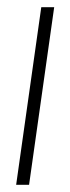

<svg xmlns="http://www.w3.org/2000/svg" viewBox="-20 -515 196 535"><path d="M25 0 95 -495H131L61 0Z"/></svg>

Font: Alumni Sans ExtraLight
Style: Italic
Weight: 250
Italic angle: -8°
Version: Version 1.016